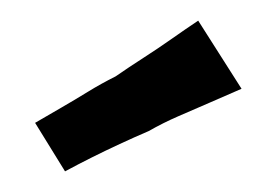

<svg xmlns="http://www.w3.org/2000/svg" viewBox="-20 -771 254 186"><path d="M43 -605 14 -652Q26 -659 39 -666.5Q52 -674 65 -682Q78 -690 92 -697Q105 -706 119 -715Q133 -724 146.5 -733.5Q160 -743 172 -751L214 -685Q198 -678 183 -671.5Q168 -665 153 -658.5Q138 -652 124 -644Q110 -638 96 -631.5Q82 -625 69 -618.5Q56 -612 43 -605Z"/></svg>

Font: Truculenta SemiBold
Style: Regular
Weight: 600
Version: Version 1.002